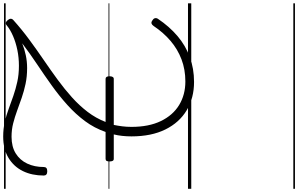

<svg xmlns="http://www.w3.org/2000/svg" viewBox="-344 -844 1821 1172"><g transform="rotate(-90 566.0 -257.5)"><path d="M652 17Q555 17 480 -27.5Q405 -72 362.5 -157.5Q320 -243 320 -365Q320 -394 323 -421.5Q326 -449 332 -473H183Q174 -473 170.5 -480Q167 -487 167 -499Q167 -511 170.5 -517Q174 -523 183 -523H347Q371 -592 413.5 -649Q456 -706 511.5 -756Q567 -806 630.5 -851.5Q694 -897 760 -941Q826 -985 888 -1032Q853 -1018 815 -1010Q777 -1002 737 -1002Q685 -1002 640.5 -1011.5Q596 -1021 555.5 -1035Q515 -1049 477 -1063Q439 -1077 400 -1087Q361 -1097 318 -1097Q257 -1097 216 -1071.5Q175 -1046 154 -1001.5Q133 -957 133 -900Q133 -890 127 -884.5Q121 -879 107 -879Q94 -879 87.5 -884.5Q81 -890 81 -900Q81 -972 108 -1027.5Q135 -1083 188.5 -1115.5Q242 -1148 319 -1148Q366 -1148 407.5 -1138.5Q449 -1129 488 -1114.5Q527 -1100 567.5 -1086Q608 -1072 653 -1062Q698 -1052 751 -1052Q801 -1052 847 -1061.5Q893 -1071 931.5 -1087.5Q970 -1104 996 -1125Q1004 -1133 1012.5 -1132Q1021 -1131 1029 -1121Q1038 -1111 1038 -1102Q1038 -1093 1030 -1086Q972 -1034 909.5 -988Q847 -942 785.5 -900Q724 -858 666 -815.5Q608 -773 558 -728Q508 -683 469.5 -632.5Q431 -582 408 -523H671Q679 -523 683 -517Q687 -511 687 -499Q687 -487 683 -480Q679 -473 671 -473H390Q385 -449 381.5 -422Q378 -395 378 -365Q378 -259 413.5 -185.5Q449 -112 511.5 -74Q574 -36 655 -36Q728 -36 790 -59.5Q852 -83 903 -126.5Q954 -170 994 -230Q1001 -240 1009 -242.5Q1017 -245 1027 -238Q1038 -232 1041 -223Q1044 -214 1038 -204Q991 -134 933 -84.5Q875 -35 804.5 -9Q734 17 652 17ZM0 623H1132V633H0ZM0 -20H1132V0H0ZM0 -505H1132V-500H0ZM0 -1143H1132V-1133H0Z"/></g></svg>

Font: Playwrite CL Guides
Style: Regular
Weight: 400
Designer: Veronika Burian, José Scaglione
Foundry: TypeTogether
Version: Version 1.003